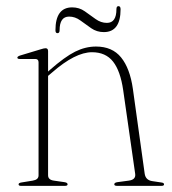

<svg xmlns="http://www.w3.org/2000/svg" viewBox="-20 -605 559 625"><path d="M136.5 -438.5V-372L142.5 -377.5Q191 -420 224.5 -436.8Q258 -453.5 292.5 -453.5Q345.5 -453.5 374.2 -418Q403 -382.5 412.5 -316L451 -39.5Q454 -19 475 -15.5L505 -11Q514 -10 514 -5Q514 0 506 0H361Q352 0 352 -5Q352 -10.5 362 -12L399 -17Q423 -20 420 -39.5L381 -311.5Q372 -374 348 -404.5Q324 -435 279.5 -435Q225 -435 149.5 -369L136.5 -358V-34.5Q136.5 -19.5 155.5 -17L190 -12Q200 -10.5 200 -5Q200 0 191.5 0H48Q40.5 0 40.5 -5Q40.5 -9.5 49.5 -11L86.5 -17Q105.5 -20 105.5 -34V-402Q105.5 -413 95 -413H44.5Q36.5 -413 36.5 -417.5Q36.5 -421 44.5 -424L112.5 -444.5Q123 -448 128.5 -448Q136.5 -448 136.5 -438.5ZM318 -500.5Q295 -500.5 276.8 -513.2Q258.5 -526 241.5 -538.5Q224.5 -551 205 -551Q174 -551 174 -506.5Q174 -497 167 -497Q160.5 -497 160.5 -506.5Q160.5 -581 215 -581Q238 -581 256 -568.2Q274 -555.5 291.2 -543Q308.5 -530.5 328 -530.5Q359 -530.5 359 -575Q359 -585 365.5 -585Q372.5 -585 372.5 -575Q372.5 -500.5 318 -500.5Z"/></svg>

Font: Fraunces 72pt S000 Thin
Style: Regular
Weight: 100
Version: Version 1.000; ttfautohint (v1.8.3)